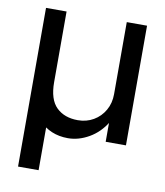

<svg xmlns="http://www.w3.org/2000/svg" viewBox="-77 -564 678 790"><g transform="rotate(10 262.5 -168.5)"><path d="M51.6 -500V163H137.5V-500ZM137.5 -204.9 62.3 -187.8Q62.3 -91.3 110.2 -39.4Q158.1 12.4 232.9 12.4Q277.6 12.4 320.8 -12.5Q364 -37.4 392.1 -83.5Q420.1 -129.6 420.1 -193.4L389 -199.4Q389 -161 371.9 -131.4Q354.9 -101.7 325.8 -84.7Q296.6 -67.6 260.2 -67.6Q204.3 -67.6 170.9 -100Q137.5 -132.4 137.5 -204.9ZM473.7 0V-500H389V0Z"/></g></svg>

Font: Overused Grotesk Light
Style: Regular
Weight: 300
Designer: RandomMaerks
Version: Version 0.005